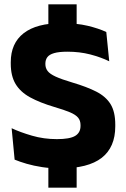

<svg xmlns="http://www.w3.org/2000/svg" viewBox="-20 -759 580 881"><path d="M331.7 -572.4H201.9V-739H331.7ZM331.7 102.1H201.9V-73.6H331.7ZM256.6 13.7Q212.2 13.7 173.3 7.8Q134.5 1.8 102.7 -7.4Q70.8 -16.7 47.1 -26.5L33.4 -170.7Q72.9 -152.1 126.9 -136.4Q180.9 -120.6 241.3 -120.6Q299.8 -120.6 324.6 -135.3Q349.5 -150 349.5 -181.3V-185Q349.5 -205.8 338.3 -219.2Q327.1 -232.7 300.9 -243.8Q274.6 -254.9 230 -267.9Q162.8 -287.9 118.2 -312.3Q73.6 -336.8 51.5 -373.6Q29.4 -410.4 29.4 -467V-473.7Q29.4 -560.5 88.6 -606.6Q147.9 -652.7 262.9 -652.7Q332.1 -652.7 382.2 -640.7Q432.4 -628.7 467.7 -612.2L481.2 -477.8Q442.3 -496.7 393.8 -509.3Q345.2 -521.8 289.6 -521.8Q250.7 -521.8 228.5 -515.3Q206.2 -508.9 197.2 -496.6Q188.2 -484.4 188.2 -466.8V-465.1Q188.2 -446.9 198.4 -433.3Q208.6 -419.8 235.3 -407.5Q262 -395.2 311.5 -380.5Q377.9 -360.9 421.6 -338.7Q465.4 -316.4 487.2 -281.3Q508.9 -246.2 508.9 -187.3V-179.3Q508.9 -83.2 446.6 -34.7Q384.2 13.7 256.6 13.7Z"/></svg>

Font: Anek Latin Medium
Style: Regular
Weight: 500
Designer: Yesha Goshar
Foundry: Ek Type
Version: Version 1.003